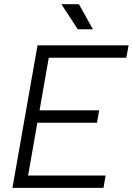

<svg xmlns="http://www.w3.org/2000/svg" viewBox="-20 -914 645 934"><path d="M40.5 0H483.4L493.7 -60.1H116.7L161.6 -316.9H451.7L462.4 -377.4H172.4L217.3 -633.3H594.7L605.5 -693.4H162.6L151.9 -633.3ZM358.4 -771.5H432.1L363.8 -893.6H278.8Z"/></svg>

Font: Cascadia Mono PL Light
Style: Italic
Weight: 300
Italic angle: -10°
Monospace: yes
Designer: Aaron Bell
Foundry: Saja Typeworks
Version: Version 2404.023